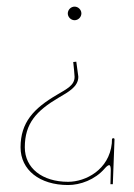

<svg xmlns="http://www.w3.org/2000/svg" viewBox="-20 -542 395 565"><path d="M219.5 -502.5C219.5 -513.5 210 -522.5 199.5 -522.5C188.5 -522.5 179.5 -513 179.5 -502.5C179.5 -491.5 189 -482.5 199.5 -482.5C210.5 -482.5 219.5 -492 219.5 -502.5ZM312 0 317 -132.5C317 -134 315 -135.5 313.5 -135.5C312 -135.5 309.5 -134 309.5 -132.5L309 -120C301 -42.5 232 -7 180.5 -7C104 -7 53 -47.5 53 -108.5C53 -178.5 86.5 -215.5 152.5 -254.5C180.5 -271 210.5 -286.5 210.5 -316C210.5 -317.5 210 -318.5 210 -320L204.5 -360.5L195.5 -359.5C197 -344.5 199.5 -322 199.5 -316C199.5 -291 177 -280.5 147.5 -263C79 -223 40.5 -181.5 40.5 -108.5C40.5 -42 96.5 2.5 180.5 2.5C216 2.5 259.5 -13 288 -46C294 -53 298.5 -56 301 -56C304.5 -56 306 -51 306 -40.5C306 -34.5 305.5 -18.5 305 0Z"/></svg>

Font: ZnikomitSC
Style: Regular
Weight: 100
Designer: gluk
Foundry: gluk
Version: Version 0.55